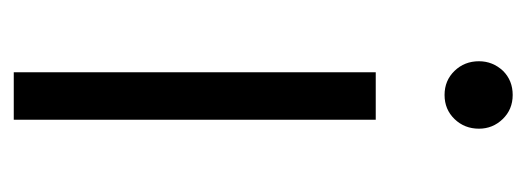

<svg xmlns="http://www.w3.org/2000/svg" viewBox="-263 -502 765 279"><g transform="rotate(90 119.5 -362.5)"><path d="M85 -526H154V0H85ZM83 -711Q97 -725 118 -725Q139 -725 153 -710.5Q167 -696 167 -676Q167 -655 153 -640.5Q139 -626 118 -626Q97 -626 83 -640.5Q69 -655 69 -676Q69 -696 83 -711Z"/></g></svg>

Font: Lopes Sans Light
Style: Regular
Weight: 300
Designer: Gabriel Lam, Diego Maldonado
Foundry: TypeRant, Foresti Design
Version: Version 4.000